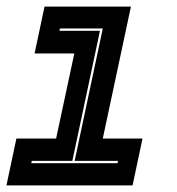

<svg xmlns="http://www.w3.org/2000/svg" viewBox="-20 -560 536 580"><path d="M-0.5 0 29.5 -141.5H149.5L204.5 -398.5H84.5L114.5 -540H375.5L290.5 -141.5H410.5L380.5 0ZM74.5 -67H335L336.5 -74H205.5L290.5 -474H161L159.5 -467H282L198.5 -74H76Z"/></svg>

Font: Tourney Thin ExtraBold
Style: Italic
Weight: 800
Italic angle: -12°
Version: Version 1.015